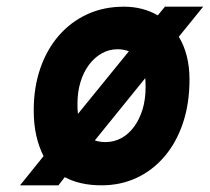

<svg xmlns="http://www.w3.org/2000/svg" viewBox="-20 -543 628 575"><path d="M40 12 110.5 -75.5Q96.5 -102.5 88.8 -136.5Q81 -170.5 81 -213Q81 -281.5 100.8 -338.5Q120.5 -395.5 156.5 -436.8Q192.5 -478 241.8 -500.5Q291 -523 351 -523Q380 -523 405.8 -516.2Q431.5 -509.5 452.5 -497L474 -523H588.5L515.5 -433Q547.5 -380 547.5 -305Q547.5 -233 528 -174.8Q508.5 -116.5 473 -74.8Q437.5 -33 389.5 -10.5Q341.5 12 284 12Q251.5 12 223.8 5.8Q196 -0.5 174 -12.5L155 12ZM296 -117.5Q321 -117.5 343 -129.2Q365 -141 381.2 -163Q397.5 -185 406.8 -215Q416 -245 416 -281.5Q416 -289 415.8 -295.8Q415.5 -302.5 415 -309L264 -122.5Q271 -120 279 -118.8Q287 -117.5 296 -117.5ZM213.5 -202 366 -389.5Q358 -392.5 349.5 -394Q341 -395.5 332 -395.5Q306.5 -395.5 284.8 -383.2Q263 -371 246.5 -349Q230 -327 221 -297.2Q212 -267.5 212 -233Q212 -224.5 212.2 -216.8Q212.5 -209 213.5 -202Z"/></svg>

Font: Overpass ExtraBold
Style: Italic
Weight: 800
Italic angle: -10°
Designer: Delve Withrington, Dave Bailey, Thomas Jockin
Foundry: Delve Fonts LLC
Version: Version 4.000